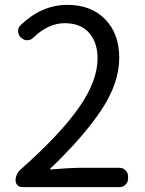

<svg xmlns="http://www.w3.org/2000/svg" viewBox="-20 -767 595 787"><path d="M71.3 0Q59.6 0 51.8 -7.8Q43.9 -15.6 43.9 -27.3Q43.9 -53.7 64.5 -72.3Q227.5 -216.8 303.7 -326.2Q379.9 -435.5 379.9 -527.3Q379.9 -592.8 345.2 -632.3Q310.5 -671.9 245.1 -671.9Q177.7 -671.9 116.2 -612.3Q106.4 -602.5 92.3 -602.1Q78.1 -601.6 68.4 -611.3L64.5 -614.3Q54.7 -625 54.2 -639.2Q53.7 -653.3 64.5 -664.1Q151.4 -747.1 255.9 -747.1Q353.5 -747.1 411.1 -688Q468.8 -628.9 468.8 -530.3Q468.8 -426.8 396 -316.9Q323.2 -207 185.5 -75.2Q184.6 -74.2 185.1 -73.2Q185.5 -72.3 186.5 -72.3Q269.5 -79.1 301.8 -79.1H470.7Q484.4 -79.1 494.6 -68.8Q504.9 -58.6 504.9 -43.9V-35.2Q504.9 -20.5 494.6 -10.3Q484.4 0 470.7 0Z"/></svg>

Font: Gen Jyuu GothicL Regular
Style: Regular
Weight: 400
Designer: [Source Han Sans]
Ryoko NISHIZUKA  (kana & ideographs); Paul D. Hunt (Latin, Greek & Cyrillic); Wenlong ZHANG  (bopomofo
Version: Version 1.002.20150607